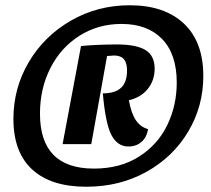

<svg xmlns="http://www.w3.org/2000/svg" viewBox="-20 -699 804 730"><path d="M753 -410Q753 -295 695.5 -198.5Q638 -102 536.5 -45.5Q435 11 308 11Q174 11 102.5 -54.5Q31 -120 31 -247Q31 -364 89.5 -463Q148 -562 249.5 -620.5Q351 -679 473 -679Q605 -679 679 -609.5Q753 -540 753 -410ZM132 -267Q132 -58 337 -58Q437 -58 508.5 -103.5Q580 -149 616 -223.5Q652 -298 652 -385Q652 -493 596.5 -550.5Q541 -608 442 -608Q353 -608 282 -563Q211 -518 171.5 -440Q132 -362 132 -267ZM568 -438Q568 -393 541.5 -360.5Q515 -328 470 -318Q479 -268 496.5 -242Q514 -216 543 -208Q538 -177 518 -159.5Q498 -142 468 -142Q427 -142 404 -185Q381 -228 371 -344Q417 -344 440 -365Q463 -386 463 -431Q463 -460 451 -474Q439 -488 413 -488Q415 -488 387 -486L327 -151H218L288 -524Q318 -527 355.5 -528.5Q393 -530 424 -530Q499 -530 533.5 -508.5Q568 -487 568 -438Z"/></svg>

Font: Sansita ExtraBold Italic
Style: Regular
Weight: 800
Italic angle: -11°
Designer: Pablo Cosgaya
Foundry: Omnibus-Type
Version: Version 1.006